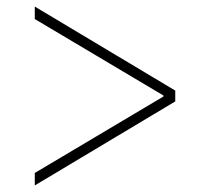

<svg xmlns="http://www.w3.org/2000/svg" viewBox="-20 -591 640 585"><path d="M86 -64 478 -297V-300L86 -533V-571L514 -315V-282L86 -26Z"/></svg>

Font: IBM Plex Sans Devanagari ExtraLight
Style: Regular
Weight: 200
Designer: Mike Abbink, Paul van der Laan, Pieter van Rosmalen, Erin McLaughlin
Foundry: Bold Monday
Version: Version 1.1